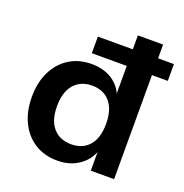

<svg xmlns="http://www.w3.org/2000/svg" viewBox="-128 -820 907 945"><g transform="rotate(20 325.0 -347.5)"><path d="M273 10Q204 10 153.5 -22Q103 -54 75.5 -111Q48 -168 48 -243Q48 -318 75.5 -374.5Q103 -431 153 -463Q203 -495 271 -495Q332 -495 375.5 -468Q419 -441 438 -394H435V-545H252V-632H435V-705H567V-633H650V-545H567V0H445V-102H447Q427 -50 381 -20Q335 10 273 10ZM309 -89Q369 -89 403 -128.5Q437 -168 437 -242Q437 -316 403 -356Q369 -396 309 -396Q269 -396 240 -378Q211 -360 195.5 -326Q180 -292 180 -242Q180 -168 214.5 -128.5Q249 -89 309 -89Z"/></g></svg>

Font: Nunito Sans 9pt
Style: Bold
Weight: 700
Version: Version 3.101;gftools[0.9.27]